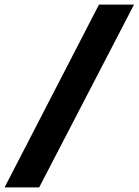

<svg xmlns="http://www.w3.org/2000/svg" viewBox="-93 -763 605 838"><path d="M-73 55 339 -743H492L78 55Z"/></svg>

Font: Saira Semi Condensed ExtraBold
Style: Italic
Weight: 800
Width: 4
Italic angle: -12°
Designer: Hector Gatti with collaboration of the Omnibus-Type team
Foundry: Omnibus-Type
Version: Version 1.001; ttfautohint (v1.8)